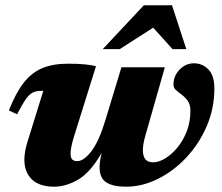

<svg xmlns="http://www.w3.org/2000/svg" viewBox="-20 -690 838 725"><path d="M438.5 -436H602.5L528.5 -176.5Q519.5 -144.5 519.5 -123Q519.5 -77 558 -77Q578.5 -77 602.8 -91.2Q627 -105.5 649 -131.8Q671 -158 685 -193.5Q699 -229 699 -271.5Q699 -295 689.2 -308.8Q679.5 -322.5 667 -331.8Q654.5 -341 644.8 -349.5Q635 -358 635 -370.5Q635 -403.5 658.2 -427.2Q681.5 -451 712 -451Q744.5 -451 767 -427.8Q789.5 -404.5 789.5 -356Q789.5 -281 760.8 -214Q732 -147 683.8 -95.5Q635.5 -44 576.2 -14.5Q517 15 456 15Q407.5 15 381.8 -1Q356 -17 356 -59Q356 -81 364 -113Q322 -39.5 275.8 -12.2Q229.5 15 184.5 15Q130 15 101 -12Q72 -39 72 -87.5Q72 -116 83.5 -153.5L143.5 -347H136Q117 -347 103.8 -340.5Q90.5 -334 77.2 -315Q64 -296 44.5 -258.5L13.5 -273Q39.5 -339 69.5 -377.5Q99.5 -416 140 -432.8Q180.5 -449.5 237 -449.5Q276.5 -449.5 301.8 -446.8Q327 -444 342.5 -440L260 -176.5Q253 -154 249.8 -137.8Q246.5 -121.5 246.5 -110.5Q246.5 -94 253 -87.8Q259.5 -81.5 271.5 -81.5Q296 -81.5 324.8 -118.5Q353.5 -155.5 378.5 -238ZM368 -504.5 523 -670H629.5L683.5 -504.5H631.5L558.5 -585.5L432 -504.5Z"/></svg>

Font: Newsreader 16pt ExtraBold
Style: Italic
Weight: 800
Italic angle: -17°
Designer: Hugues Gentile
Foundry: Production Type
Version: Version 1.003; ttfautohint (v1.8.3)